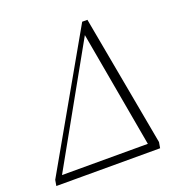

<svg xmlns="http://www.w3.org/2000/svg" viewBox="-124 -788 851 897"><g transform="rotate(-20 302.0 -340.0)"><path d="M5 0 10 -29 381 -680H407L526 -29L521 0ZM39 -24 32 -39H490L477 -23L368 -636H382L377 -627Z"/></g></svg>

Font: Source Serif 4 36pt Light
Style: Italic
Weight: 300
Italic angle: -12°
Designer: Frank Grießhammer
Foundry: Adobe Systems Incorporated
Version: Version 4.004;hotconv 1.0.116;makeotfexe 2.5.65601